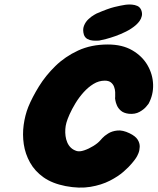

<svg xmlns="http://www.w3.org/2000/svg" viewBox="-20 -854 719 876"><path d="M279 -5Q218 -17 178.5 -45Q139 -73 117 -112.5Q95 -152 88.5 -196Q82 -240 88 -284Q94 -328 109 -366Q127 -410 157.5 -459.5Q188 -509 232.5 -552.5Q277 -596 336.5 -623.5Q396 -651 472 -651Q538 -651 583.5 -624.5Q629 -598 653 -556.5Q677 -515 678.5 -468.5Q680 -422 658 -381Q658 -381 647.5 -368Q637 -355 616.5 -343.5Q596 -332 567 -335Q544 -338 531.5 -349Q519 -360 513.5 -373Q508 -386 506.5 -395.5Q505 -405 505 -405Q505 -405 505.5 -413Q506 -421 505.5 -433.5Q505 -446 500.5 -458Q496 -470 486 -478Q476 -486 458 -486Q431 -486 406.5 -471Q382 -456 361 -432.5Q340 -409 324 -382.5Q308 -356 297.5 -332.5Q287 -309 283 -294Q279 -280 278 -264.5Q277 -249 279 -233.5Q281 -218 287 -204Q293 -190 303.5 -180Q314 -170 330 -165Q343 -161 364 -168Q385 -175 406 -188Q427 -201 438 -214Q438 -214 447 -224Q456 -234 473.5 -245Q491 -256 515.5 -258.5Q540 -261 571 -246Q598 -233 608 -217Q618 -201 617.5 -184.5Q617 -168 611.5 -154.5Q606 -141 600 -132.5Q594 -124 594 -124Q594 -124 581.5 -108.5Q569 -93 544 -71Q519 -49 481 -29.5Q443 -10 392.5 -1.5Q342 7 279 -5ZM433 -669Q433 -669 424 -668.5Q415 -668 402.5 -669Q390 -670 379 -676Q368 -682 363 -695Q356 -718 363 -736Q370 -754 383.5 -766.5Q397 -779 408.5 -785.5Q420 -792 420 -792Q473 -815 502 -822Q531 -829 551 -832Q551 -832 560 -833Q569 -834 582 -833Q595 -832 606.5 -827Q618 -822 624 -809Q630 -794 627 -781Q624 -768 617 -758.5Q610 -749 604 -743.5Q598 -738 598 -738Q579 -722 555 -710Q531 -698 507 -689.5Q483 -681 463.5 -676Q444 -671 433 -669Z"/></svg>

Font: Sour Gummy Black
Style: Italic
Weight: 900
Italic angle: -11.3°
Designer: Stefie Justprince
Foundry: Eifetstype
Version: Version 1.000